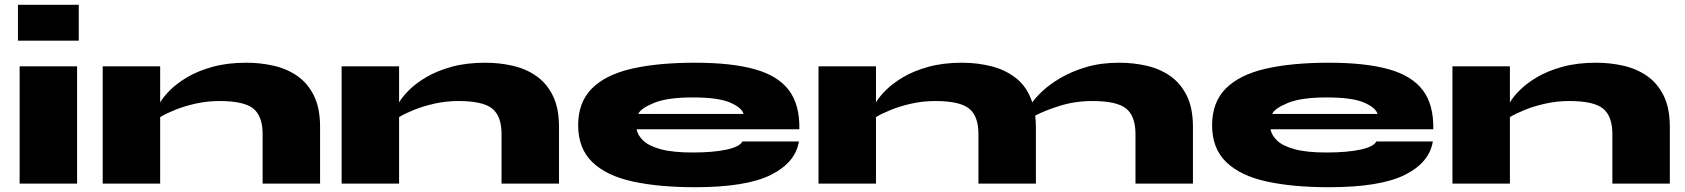

<svg xmlns="http://www.w3.org/2000/svg" viewBox="-20 -767 7040 802"><path d="M309 -747V-597H55V-747ZM62 -490H302V0H62Z M409 -490H649V-339Q662 -362 690.5 -390.5Q719 -419 763 -445Q807 -471 868.5 -488Q930 -505 1009 -505Q1068 -505 1123 -492.5Q1178 -480 1221.5 -450Q1265 -420 1291 -368Q1317 -316 1317 -237V0H1077V-207Q1077 -282 1038 -313.5Q999 -345 897 -345Q846 -345 798.5 -334.5Q751 -324 712.5 -308.5Q674 -293 649 -278V0H409Z M1407 -490H1647V-339Q1660 -362 1688.5 -390.5Q1717 -419 1761 -445Q1805 -471 1866.5 -488Q1928 -505 2007 -505Q2066 -505 2121 -492.5Q2176 -480 2219.5 -450Q2263 -420 2289 -368Q2315 -316 2315 -237V0H2075V-207Q2075 -282 2036 -313.5Q1997 -345 1895 -345Q1844 -345 1796.5 -334.5Q1749 -324 1710.5 -308.5Q1672 -293 1647 -278V0H1407Z M3081 -176H3317Q3303 -88 3200 -36.5Q3097 15 2883 15Q2732 15 2622.5 -9Q2513 -33 2454 -90Q2395 -147 2395 -244Q2395 -340 2452.5 -397.5Q2510 -455 2619 -480Q2728 -505 2883 -505Q3035 -505 3132 -478Q3229 -451 3275 -390.5Q3321 -330 3319 -227H2639Q2644 -201 2667.5 -179Q2691 -157 2740.5 -143.5Q2790 -130 2873 -130Q2959 -130 3014.5 -142Q3070 -154 3081 -176ZM2873 -360Q2767 -360 2711.5 -337Q2656 -314 2646 -291H3086Q3079 -317 3030 -338.5Q2981 -360 2873 -360Z M3399 -490H3639V-339Q3652 -362 3680.5 -390.5Q3709 -419 3753 -445Q3797 -471 3858.5 -488Q3920 -505 3999 -505Q4063 -505 4122 -490Q4181 -475 4226 -439Q4271 -403 4292 -339Q4305 -359 4335 -387Q4365 -415 4411 -442Q4457 -469 4518 -487Q4579 -505 4655 -505Q4714 -505 4769 -492.5Q4824 -480 4867.5 -450Q4911 -420 4937 -368Q4963 -316 4963 -237V0H4723V-207Q4723 -282 4684 -313.5Q4645 -345 4543 -345Q4471 -345 4407 -325Q4343 -305 4304 -284Q4307 -261 4307 -237V0H4067V-207Q4067 -282 4028 -313.5Q3989 -345 3887 -345Q3836 -345 3788.5 -334.5Q3741 -324 3702.5 -308.5Q3664 -293 3639 -278V0H3399Z M5729 -176H5965Q5951 -88 5848 -36.5Q5745 15 5531 15Q5380 15 5270.5 -9Q5161 -33 5102 -90Q5043 -147 5043 -244Q5043 -340 5100.5 -397.5Q5158 -455 5267 -480Q5376 -505 5531 -505Q5683 -505 5780 -478Q5877 -451 5923 -390.5Q5969 -330 5967 -227H5287Q5292 -201 5315.5 -179Q5339 -157 5388.5 -143.5Q5438 -130 5521 -130Q5607 -130 5662.5 -142Q5718 -154 5729 -176ZM5521 -360Q5415 -360 5359.5 -337Q5304 -314 5294 -291H5734Q5727 -317 5678 -338.5Q5629 -360 5521 -360Z M6047 -490H6287V-339Q6300 -362 6328.5 -390.5Q6357 -419 6401 -445Q6445 -471 6506.5 -488Q6568 -505 6647 -505Q6706 -505 6761 -492.5Q6816 -480 6859.5 -450Q6903 -420 6929 -368Q6955 -316 6955 -237V0H6715V-207Q6715 -282 6676 -313.5Q6637 -345 6535 -345Q6484 -345 6436.5 -334.5Q6389 -324 6350.5 -308.5Q6312 -293 6287 -278V0H6047Z"/></svg>

Font: Syne ExtraBold
Style: Regular
Weight: 800
Designer: Lucas Descroix
Foundry: Bonjour Monde
Version: Version 2.200; ttfautohint (v1.8.4)